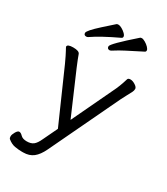

<svg xmlns="http://www.w3.org/2000/svg" viewBox="-214 -808 927 1066"><g transform="rotate(30 250.0 -275.5)"><path d="M421 -658Q299 -597 277 -582Q255 -567 248 -567Q232 -567 232 -583.5Q232 -600 360 -712Q363 -715 371 -715Q379 -715 393 -707Q407 -699 417.5 -688Q428 -677 428 -669Q428 -661 421 -658ZM271 -660Q165 -610 110 -572Q105 -568 98 -568Q82 -568 82 -583Q82 -598 144 -654Q206 -710 209.5 -712.5Q213 -715 221.5 -715Q230 -715 243.5 -707.5Q257 -700 267.5 -689.5Q278 -679 278 -671Q278 -663 271 -660ZM29 -464Q29 -480 66.5 -480Q104 -480 110 -464Q118 -441 138 -393L254 -124L377 -383Q397 -422 413 -476Q416 -485 430.5 -485Q445 -485 462 -474Q479 -463 479 -452Q479 -441 473.5 -430.5Q468 -420 457 -399.5Q446 -379 437 -361L226 82Q206 124 180.5 144Q155 164 116 164H106Q87 164 63 160Q39 156 16 137Q11 132 11 121Q11 110 21 92.5Q31 75 41 75Q51 75 63.5 88Q76 101 102.5 101Q129 101 144.5 89Q160 77 174 46L218 -46L72 -377Q50 -425 39.5 -443.5Q29 -462 29 -464Z"/></g></svg>

Font: ToneOZ-Pinyin-WenKai-Regular
Style: Regular
Weight: 400
Designer: Fontworks Inc.
Foundry: ToneOZ
Version: Version 0.240331